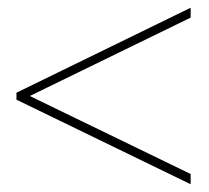

<svg xmlns="http://www.w3.org/2000/svg" viewBox="-20 -466 540 496"><path d="M472.5 -16.5V10L22.5 -208.5V-226.5L472.5 -446V-420.5L57 -218Z"/></svg>

Font: Newsreader 16pt ExtraLight
Style: Regular
Weight: 275
Designer: Hugues Gentile
Foundry: Production Type
Version: Version 1.003; ttfautohint (v1.8.3)